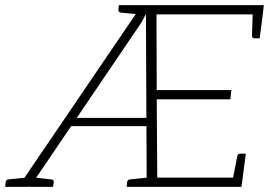

<svg xmlns="http://www.w3.org/2000/svg" viewBox="-61 -726 1045 746"><path d="M10 0 490 -706H964L960 -670H547L548 -376H838L834 -340H548L550 -36H882L877 0H509L506 -672Q501 -662 495.5 -651.5Q490 -641 482 -629L63 -11Q59 -6 55 -3Q51 0 49 0ZM194 -236 209 -268H516L524 -236ZM842 -23 861 -119Q861 -123 864.5 -126Q868 -129 873 -129H894L882 -36ZM921 -683 960 -670 948 -577H927Q923 -577 920.5 -580Q918 -583 918 -587ZM493 -706 483 -670 408 -677Q403 -678 401 -680.5Q399 -683 399 -688L401 -706ZM431 0 433 -18Q433 -23 436.5 -26Q440 -29 444 -29L521 -37L522 0ZM54 0 63 -37 138 -29Q143 -29 145.5 -26Q148 -23 148 -18L145 0ZM-41 0 -39 -18Q-39 -23 -35.5 -26Q-32 -29 -28 -29L49 -37L50 0Z"/></svg>

Font: Aleo ExtraLight
Style: Italic
Weight: 250
Italic angle: -7°
Designer: Alessio Laiso
Foundry: Alessio Laiso
Version: Version 2.001;gftools[0.9.29]